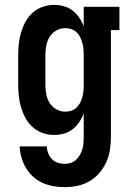

<svg xmlns="http://www.w3.org/2000/svg" viewBox="-20 -548 540 791"><path d="M247 223Q223 223 200 219Q177 215 155.5 205.5Q134 196 116.5 180Q99 164 87 144Q75 124 68.5 101Q62 78 61 55H173Q173 69 178.5 83Q184 97 194 107.5Q204 118 218 122.5Q232 127 247 127Q260 127 272 123Q284 119 293.5 110Q303 101 309.5 89.5Q316 78 319.5 66Q323 54 324 41Q325 28 325 15V-81Q318 -62 306.5 -45Q295 -28 279 -15.5Q263 -3 243 2.5Q223 8 203 8Q179 8 156 0Q133 -8 115 -24Q97 -40 85.5 -61Q74 -82 67 -105Q60 -128 57.5 -152Q55 -176 55 -200V-320Q55 -344 57.5 -368Q60 -392 67 -415Q74 -438 85.5 -459Q97 -480 115 -496Q133 -512 156 -520Q179 -528 203 -528Q223 -528 243 -522.5Q263 -517 279 -504.5Q295 -492 306.5 -475Q318 -458 325 -439V-520H472V-424H437V15Q437 42 433 68.5Q429 95 418 119.5Q407 144 389.5 164.5Q372 185 349 198.5Q326 212 299.5 217.5Q273 223 247 223ZM249 -88Q262 -88 274 -92Q286 -96 295.5 -105Q305 -114 310.5 -125.5Q316 -137 319.5 -149.5Q323 -162 324 -174.5Q325 -187 325 -200V-320Q325 -333 324 -345.5Q323 -358 319.5 -370.5Q316 -383 310.5 -394.5Q305 -406 295.5 -415Q286 -424 274 -428Q262 -432 249 -432Q229 -432 211.5 -422Q194 -412 184 -395.5Q174 -379 170.5 -359.5Q167 -340 167 -320V-200Q167 -180 170.5 -160.5Q174 -141 184 -124.5Q194 -108 211.5 -98Q229 -88 249 -88Z"/></svg>

Font: Iosevka Curly Slab
Style: Bold
Weight: 700
Monospace: yes
Designer: Belleve Invis
Foundry: Belleve Invis
Version: Version 22.1.2; ttfautohint (v1.8.4)